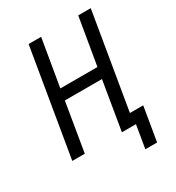

<svg xmlns="http://www.w3.org/2000/svg" viewBox="-199 -819 998 1089"><g transform="rotate(-30 300.0 -274.0)"><path d="M456 0H364L417 -318H174L121 0H39L156 -698H238L186 -390H429L481 -698H563L458 -72H545L508 150H431Z"/></g></svg>

Font: iA Writer Mono V
Style: Regular
Weight: 400
Italic angle: -9.5°
Designer: Mike Abbink, Paul van der Laan, Pieter van Rosmalen
Foundry: Bold Monday
Version: Version 2.000